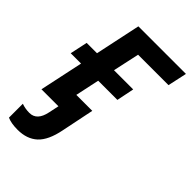

<svg xmlns="http://www.w3.org/2000/svg" viewBox="-229 -621 919 919"><g transform="rotate(45 230.0 -161.5)"><path d="M79 218Q142 218 180 183Q218 148 234 67L268 -99H160L186 -221H316L334 -310H204L233 -444H439L460 -541H138L89 -310H19L0 -221H70L23 0H138L127 52Q113 121 62 121Q34 121 9 112V206Q36 218 79 218Z"/></g></svg>

Font: Noto Sans UI Medium
Style: Italic
Weight: 500
Italic angle: -12°
Designer: Monotype Design Team
Foundry: Monotype Imaging Inc.
Version: Version 1.901